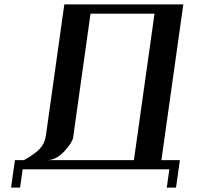

<svg xmlns="http://www.w3.org/2000/svg" viewBox="-20 -770 915 873"><path d="M88.9 -42Q135.7 -67.4 159.7 -92.3Q183.6 -117.2 188.5 -152.3L272.5 -750H813.5L713.9 -42H797.9L780.3 83H738.3L750 0H83L71.3 83H30.3L47.9 -42ZM193.4 -42H588.9L682.6 -708H391.6L312.5 -144.5Q308.6 -121.1 272 -81.5Q235.4 -42 193.4 -42Z"/></svg>

Font: okolaks
Style: BoldItalic
Weight: 600
Width: 8
Italic angle: -8°
Version: Version 000.6.0